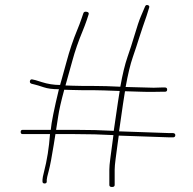

<svg xmlns="http://www.w3.org/2000/svg" viewBox="-20 -702 768 766"><path d="M432.5 -163C431.7 -159 431.2 -155.7 431.2 -153L420 -69C417.5 -50.3 416.2 -35.7 416.2 -25V36C416.2 41.3 419.8 44 426.9 44C434 44 437.5 41.3 437.5 36V-25C437.5 -35 438.8 -49.2 441.2 -67.5C443.8 -85.8 446.2 -105 448.8 -125C451.2 -145 452.9 -157 453.8 -161L656.9 -154H669.9C675.9 -154 679 -156.7 679.4 -162C679.7 -167.3 676.9 -170.3 670.9 -171H656.9L455 -178C468.1 -270.3 476 -323.6 478.7 -338C480.4 -338 502.1 -337.3 543.7 -336C563.5 -335.3 578.9 -335.2 592.9 -335.5C606.9 -335.8 617.9 -336 625.9 -336H637.9C643.9 -336 646.9 -338.8 646.9 -344.5C646.9 -350.2 643.9 -353 637.9 -353H625.9C617.9 -353 606.9 -352.7 592.9 -352L481.2 -355C490.3 -405.5 499.9 -445.4 510 -474.5C519.2 -500.8 527.9 -527.4 536.2 -554.1C544.6 -580.8 554.6 -609.1 564.9 -639L574.9 -671C576.9 -676.3 575.2 -679.8 569.9 -681.5C564.5 -683.2 560.9 -681.3 558.7 -676L542.3 -637.5C535.5 -621.8 526.4 -594.6 515 -556C507.5 -530.7 498.7 -503.4 488.5 -474.2C478.4 -445 468.8 -405.6 460 -356C420 -358 387.1 -359 361.2 -359C317.9 -359 287.9 -359.3 271.2 -360C254.6 -360.7 244.6 -361 241.2 -361C249.6 -389.7 258.8 -422.8 268.9 -460.4C279 -497.9 292.7 -537.5 310 -579C315.8 -593 321.2 -607.3 326.2 -622L333.7 -645C335.4 -650.3 332.7 -653.7 325.6 -655C318.5 -656.3 314.2 -654.3 312.5 -649L305 -627C300 -612.3 294.6 -598 288.7 -584C271.8 -543.4 257.3 -500.1 245 -454C236.7 -422.7 230.4 -400 226.2 -386C222.1 -372 220 -364.7 220 -364V-363C195.1 -363 170.6 -366.8 146.5 -374.5C139.2 -376.8 131.2 -379.3 122.5 -382L109.5 -385C104.2 -386.3 100.8 -384.3 99.5 -379C98.2 -373.7 100.2 -370 105.5 -368L117.5 -365C126.2 -363 138.3 -359.3 154 -354C169.7 -348.7 189.2 -346 215 -346C195.9 -267.2 185.1 -213.2 182.5 -184H70.5C65.2 -184 62.5 -181.2 62.5 -175.5C62.5 -169.8 65.2 -167 70.5 -167H179.5C175.6 -112.8 167.6 -62.5 155.5 -16C151.5 -0.7 149.5 9.7 149.5 15V22C149.5 27.3 152.3 30 158 30C163.7 30 166.5 27.3 166.5 22V15C166.5 11 169.2 -1 174.6 -20.9C179.9 -40.8 186.6 -75.4 194.4 -124.5C197.3 -142.8 199.6 -157 201.2 -167H278.8C332.9 -167 384.2 -165.7 432.5 -163ZM433.8 -180C385.4 -182.7 333.8 -184 278.8 -184H203.8C205.4 -193.3 208.2 -211.1 212.1 -237.4C216 -263.7 224 -299.3 236.3 -344C241.3 -344 252.3 -343.7 269.4 -343C286.5 -342.3 317.1 -342 361.3 -342C375.4 -342 407.5 -341 457.5 -339C455.8 -330.5 447.9 -277.5 433.8 -180Z"/></svg>

Font: Proton
Style: BkExt
Weight: 500
Version: Version 1.017